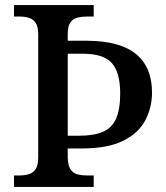

<svg xmlns="http://www.w3.org/2000/svg" viewBox="-20 -734 653 754"><path d="M35 0V-45H56Q77 -45 93.5 -50Q110 -55 120 -70Q130 -85 130 -115V-599Q130 -630 120 -644.5Q110 -659 93.5 -664Q77 -669 56 -669H35V-714H348V-669H320Q301 -669 283.5 -664.5Q266 -660 256 -645.5Q246 -631 246 -600V-574H323Q453 -573 515 -521Q577 -469 577 -371Q577 -312 550.5 -261.5Q524 -211 463.5 -181Q403 -151 301 -151H246V-114Q247 -84 257 -69Q267 -54 284 -49.5Q301 -45 320 -45H348V0ZM291 -201Q349 -201 384.5 -216.5Q420 -232 436 -268.5Q452 -305 452 -367Q452 -450 419 -486.5Q386 -523 306 -523H246V-201Z"/></svg>

Font: Noto Serif Thai Medium
Style: Regular
Weight: 500
Version: Version 2.001